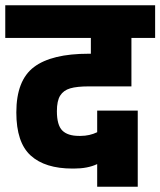

<svg xmlns="http://www.w3.org/2000/svg" viewBox="-30 -694 609 729"><path d="M186 -272Q186 -219 206.5 -198.5Q227 -178 270 -178H276Q310 -178 339 -192V-274H493V15H339V-71Q303 -54 251 -54H245Q141 -54 86.5 -103.5Q32 -153 32 -267Q32 -389 99 -439.5Q166 -490 307 -490H315V-550H-10V-674H559V-550H469V-366H307Q262 -366 236.5 -358.5Q211 -351 198.5 -331Q186 -311 186 -272Z"/></svg>

Font: Biryani Black
Style: Regular
Weight: 900
Designer: Dan Reynolds and Mathieu Reguer
Foundry: Dan Reynolds and Mathieu Reguer
Version: Version 1.004; ttfautohint (v1.1) -l 5 -r 5 -G 72 -x 0 -D la